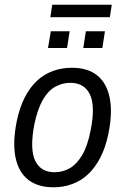

<svg xmlns="http://www.w3.org/2000/svg" viewBox="-20 -787 531 816"><path d="M207 9Q141 9 100 -23Q59 -55 46 -117.5Q33 -180 51 -271Q63 -330 85.5 -373.5Q108 -417 138 -444.5Q168 -472 205.5 -485.5Q243 -499 286 -499Q352 -499 392.5 -467Q433 -435 446 -372.5Q459 -310 441 -220Q429 -161 406.5 -117.5Q384 -74 354.5 -46.5Q325 -19 287.5 -5Q250 9 207 9ZM212 -55Q247 -55 276.5 -72Q306 -89 329 -127.5Q352 -166 365 -232Q386 -337 362 -386Q338 -435 279 -435Q245 -435 215 -418.5Q185 -402 162.5 -363.5Q140 -325 126 -259Q106 -153 129.5 -104Q153 -55 212 -55ZM194 -714 202 -767H455L447 -714ZM184 -583 196 -654H276L265 -583ZM334 -583 345 -654H426L415 -583Z"/></svg>

Font: Nunito Sans 10pt Condensed
Style: Italic
Weight: 400
Width: 3
Italic angle: -9°
Designer: Vernon Adams
Foundry: Vernon Adams
Version: Version 3.101;gftools[0.9.27]